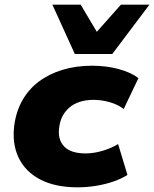

<svg xmlns="http://www.w3.org/2000/svg" viewBox="-20 -790 659 821"><path d="M312 11Q216 11 152 -22.5Q88 -56 59.5 -116Q31 -176 41 -254Q49 -314 76 -361.5Q103 -409 146.5 -441.5Q190 -474 247.5 -491.5Q305 -509 375 -509Q435 -509 488 -494.5Q541 -480 572 -456L509 -324Q484 -343 449.5 -353Q415 -363 380 -363Q347 -363 321 -354.5Q295 -346 276.5 -330Q258 -314 247 -292.5Q236 -271 233 -244Q226 -193 254.5 -163.5Q283 -134 346 -134Q380 -134 416.5 -144.5Q453 -155 485 -174L525 -42Q500 -26 465.5 -14Q431 -2 391.5 4.5Q352 11 312 11ZM300 -559 204 -770H325L394 -654L497 -770H619L460 -559Z"/></svg>

Font: Nunito Sans 10pt SemiExpanded Black
Style: Italic
Weight: 900
Width: 6
Italic angle: -9°
Designer: Vernon Adams
Foundry: Vernon Adams
Version: Version 3.101;gftools[0.9.27]